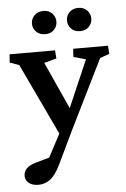

<svg xmlns="http://www.w3.org/2000/svg" viewBox="-54 -536 493 752"><g transform="rotate(-5 192.0 -160.5)"><path d="M173.8 2.9 32.7 -295.4 -3.9 -308.6 -1.5 -340.8H177.2L179.7 -308.6L130.9 -295.4L226.6 -84.5ZM385.3 -340.8 387.7 -308.6 350.6 -295.4 215.3 -21.5 153.3 107.9Q133.3 148.4 112.5 163.3Q91.8 178.2 66.9 178.2Q43.5 178.2 29.5 167.2Q15.6 156.2 15.6 138.7Q15.6 104.5 64 90.8L147.9 67.4L102.5 104.5L193.8 -67.9L203.6 -84.5L294.9 -295.4L246.6 -308.6L248.5 -340.8ZM145.5 -407.2Q122.6 -407.2 109.4 -420.7Q96.2 -434.1 96.2 -452.6Q96.2 -471.2 109.4 -484.9Q122.6 -498.5 145.5 -498.5Q166.5 -498.5 179.4 -484.9Q192.4 -471.2 192.4 -452.6Q192.4 -434.1 179.4 -420.7Q166.5 -407.2 145.5 -407.2ZM282.2 -407.2Q259.8 -407.2 246.8 -420.7Q233.9 -434.1 233.9 -452.6Q233.9 -471.2 246.8 -484.9Q259.8 -498.5 282.2 -498.5Q303.7 -498.5 316.7 -484.9Q329.6 -471.2 329.6 -452.6Q329.6 -434.1 316.7 -420.7Q303.7 -407.2 282.2 -407.2Z"/></g></svg>

Font: Lateef Medium
Style: Regular
Weight: 500
Designer: SIL International
Foundry: SIL International
Version: Version 4.200